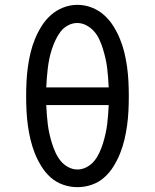

<svg xmlns="http://www.w3.org/2000/svg" viewBox="-20 -765 640 793"><path d="M300 8Q270 8 241 -2Q212 -12 189.5 -32Q167 -52 151 -78Q135 -104 124 -131.5Q113 -159 106 -188.5Q99 -218 95 -247.5Q91 -277 89.5 -307Q88 -337 88 -368Q88 -398 89.5 -428Q91 -458 95 -487.5Q99 -517 106 -546.5Q113 -576 124.5 -604Q136 -632 152 -657.5Q168 -683 190.5 -703Q213 -723 241.5 -734Q270 -745 300 -745Q330 -745 358.5 -734Q387 -723 409.5 -703Q432 -683 448 -657.5Q464 -632 475.5 -604Q487 -576 494 -546.5Q501 -517 505 -487.5Q509 -458 510.5 -428Q512 -398 512 -367Q512 -337 510.5 -307Q509 -277 505 -247.5Q501 -218 494 -188.5Q487 -159 476 -131.5Q465 -104 449 -78Q433 -52 410.5 -32Q388 -12 359 -2Q330 8 300 8ZM171 -404H429Q428 -424 426.5 -444.5Q425 -465 422.5 -485Q420 -505 415.5 -524.5Q411 -544 405 -563.5Q399 -583 390.5 -601.5Q382 -620 369 -635Q356 -650 337.5 -660Q319 -670 299 -670Q279 -670 260.5 -660Q242 -650 230 -634Q218 -618 209.5 -600Q201 -582 194.5 -562.5Q188 -543 184 -523.5Q180 -504 177.5 -484Q175 -464 173.5 -444Q172 -424 171 -404ZM300 -65Q320 -65 338.5 -75Q357 -85 369.5 -100.5Q382 -116 390.5 -134.5Q399 -153 405 -172Q411 -191 415.5 -211Q420 -231 422.5 -250.5Q425 -270 426.5 -290.5Q428 -311 429 -331H171Q172 -311 173.5 -290.5Q175 -270 177.5 -250.5Q180 -231 184.5 -211Q189 -191 195 -172Q201 -153 209.5 -134.5Q218 -116 230.5 -100.5Q243 -85 261.5 -75Q280 -65 300 -65Z"/></svg>

Font: Bmono
Style: Regular
Weight: 400
Monospace: yes
Designer: Belleve Invis
Foundry: Belleve Invis
Version: Version 11.2.2; ttfautohint (v1.8.2)